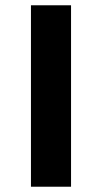

<svg xmlns="http://www.w3.org/2000/svg" viewBox="-20 -707 386 727"><path d="M97.2 0V-687H249V0Z"/></svg>

Font: Archivo Expanded SemiBold
Style: Regular
Weight: 600
Width: 7
Designer: Hector Gatti
Foundry: Omnibus-Type
Version: Version 2.001